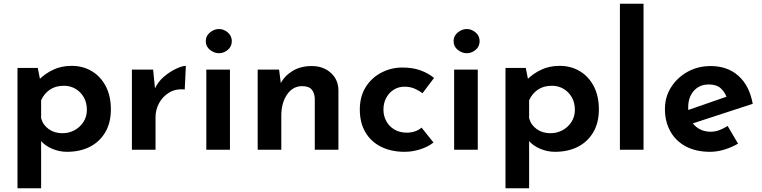

<svg xmlns="http://www.w3.org/2000/svg" viewBox="-20 -805 4098 1032"><path d="M340 11Q299 11 260 -5.5Q221 -22 196 -52L201 -89V207H74V-440H183L201 -349L191 -378Q223 -410 266.5 -430.5Q310 -451 365 -451Q426 -451 473.5 -422.5Q521 -394 548.5 -341.5Q576 -289 576 -217Q576 -145 545.5 -93.5Q515 -42 462 -15.5Q409 11 340 11ZM315 -89Q351 -89 380.5 -105Q410 -121 428.5 -149.5Q447 -178 447 -215Q447 -253 430.5 -282Q414 -311 386 -327.5Q358 -344 324 -344Q279 -344 248.5 -323.5Q218 -303 201 -266V-170Q211 -133 242 -111Q273 -89 315 -89Z M803 -431 815 -311 812 -328Q830 -367 862.5 -394Q895 -421 927.5 -436Q960 -451 979 -451L973 -324Q925 -329 889.5 -307.5Q854 -286 835 -250.5Q816 -215 816 -176V0H689V-431Z M1089 -431H1216V0H1089ZM1086 -584Q1086 -612 1108.5 -630.5Q1131 -649 1157 -649Q1183 -649 1204.5 -630.5Q1226 -612 1226 -584Q1226 -555 1204.5 -537Q1183 -519 1157 -519Q1131 -519 1108.5 -537Q1086 -555 1086 -584Z M1480 -431 1491 -346 1488 -356Q1510 -398 1553 -424Q1596 -450 1656 -450Q1717 -450 1757.5 -414Q1798 -378 1799 -321V0H1672V-275Q1671 -305 1655.5 -323.5Q1640 -342 1604 -342Q1554 -342 1523 -297Q1492 -252 1492 -182V0H1365V-431Z M2310 -39Q2281 -16 2239 -2.5Q2197 11 2155 11Q2083 11 2028.5 -16Q1974 -43 1944 -94Q1914 -145 1914 -216Q1914 -287 1946 -337.5Q1978 -388 2030.5 -415Q2083 -442 2142 -442Q2199 -442 2241 -426.5Q2283 -411 2313 -386L2251 -304Q2236 -316 2211 -327.5Q2186 -339 2154 -339Q2122 -339 2096.5 -323Q2071 -307 2056 -279Q2041 -251 2041 -216Q2041 -182 2056.5 -153.5Q2072 -125 2100.5 -108.5Q2129 -92 2166 -92Q2190 -92 2210.5 -99Q2231 -106 2246 -119Z M2421 -431H2548V0H2421ZM2418 -584Q2418 -612 2440.5 -630.5Q2463 -649 2489 -649Q2515 -649 2536.5 -630.5Q2558 -612 2558 -584Q2558 -555 2536.5 -537Q2515 -519 2489 -519Q2463 -519 2440.5 -537Q2418 -555 2418 -584Z M2963 11Q2922 11 2883 -5.5Q2844 -22 2819 -52L2824 -89V207H2697V-440H2806L2824 -349L2814 -378Q2846 -410 2889.5 -430.5Q2933 -451 2988 -451Q3049 -451 3096.5 -422.5Q3144 -394 3171.5 -341.5Q3199 -289 3199 -217Q3199 -145 3168.5 -93.5Q3138 -42 3085 -15.5Q3032 11 2963 11ZM2938 -89Q2974 -89 3003.5 -105Q3033 -121 3051.5 -149.5Q3070 -178 3070 -215Q3070 -253 3053.5 -282Q3037 -311 3009 -327.5Q2981 -344 2947 -344Q2902 -344 2871.5 -323.5Q2841 -303 2824 -266V-170Q2834 -133 2865 -111Q2896 -89 2938 -89Z M3312 -785H3439V0H3312Z M3797 11Q3720 11 3665.5 -18.5Q3611 -48 3582.5 -100Q3554 -152 3554 -219Q3554 -284 3587 -336Q3620 -388 3675.5 -419Q3731 -450 3800 -450Q3890 -450 3949 -397.5Q4008 -345 4026 -247L3686 -136L3657 -206L3913 -295L3886 -281Q3877 -309 3854.5 -330Q3832 -351 3790 -351Q3740 -351 3709.5 -317Q3679 -283 3679 -227Q3679 -165 3713.5 -131Q3748 -97 3800 -97Q3824 -97 3846.5 -105.5Q3869 -114 3891 -128L3947 -33Q3913 -13 3873.5 -1Q3834 11 3797 11Z"/></svg>

Font: Reem Kufi Fun SemiBold
Style: Regular
Weight: 600
Designer: Khaled Hosny
Version: Version 1.005